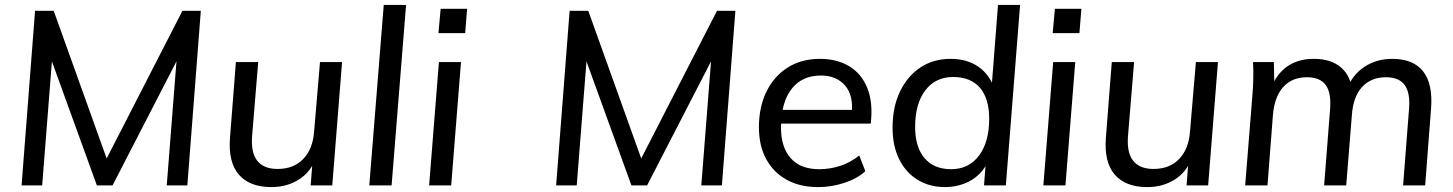

<svg xmlns="http://www.w3.org/2000/svg" viewBox="-20 -756 5926 783"><path d="M68 0 123 -712H199L431 -65H392L724 -712H799L744 0H660L706 -586L739 -582L439 0H375L164 -582L198 -586L152 0Z M1087 7Q998 7 954 -44Q910 -95 918 -195L942 -503H1033L1008 -200Q1003 -133 1029.5 -100Q1056 -67 1112 -67Q1178 -67 1217 -108Q1256 -149 1261 -220L1285 -503H1375L1335 0H1247L1255 -105L1268 -110Q1246 -53 1197.5 -23Q1149 7 1087 7Z M1486 0 1545 -736H1636L1577 0Z M1730 0 1770 -503H1860L1820 0ZM1777 -720H1885L1877 -621H1768Z M2248 0 2303 -712H2379L2611 -65H2572L2904 -712H2979L2924 0H2840L2886 -586L2919 -582L2619 0H2555L2344 -582L2378 -586L2332 0Z M3509 -58Q3477 -28 3424 -10.5Q3371 7 3317 7Q3242 7 3188 -23Q3134 -53 3104.5 -107.5Q3075 -162 3075 -237Q3075 -320 3106 -383Q3137 -446 3193 -481Q3249 -516 3324 -516Q3393 -516 3443 -486Q3493 -456 3517 -397Q3541 -338 3531 -252H3155L3158 -308H3482L3453 -288Q3462 -366 3426.5 -407Q3391 -448 3328 -448Q3250 -448 3207.5 -392.5Q3165 -337 3165 -235Q3165 -156 3204.5 -111Q3244 -66 3321 -66Q3365 -66 3406.5 -79.5Q3448 -93 3484 -122Z M3834 7Q3771 7 3722.5 -22.5Q3674 -52 3647 -106.5Q3620 -161 3620 -235Q3620 -319 3650 -382Q3680 -445 3733 -480.5Q3786 -516 3857 -516Q3924 -516 3970.5 -483.5Q4017 -451 4036 -392L4022 -376L4050 -736H4140L4082 0H3993L4003 -133L4013 -110Q4001 -73 3974 -46.5Q3947 -20 3910.5 -6.5Q3874 7 3834 7ZM3859 -66Q3931 -66 3972.5 -121.5Q4014 -177 4014 -271Q4014 -355 3976 -398.5Q3938 -442 3867 -442Q3795 -442 3753.5 -387.5Q3712 -333 3712 -238Q3712 -156 3750.5 -111Q3789 -66 3859 -66Z M4235 0 4275 -503H4365L4325 0ZM4282 -720H4390L4382 -621H4273Z M4659 7Q4570 7 4526 -44Q4482 -95 4490 -195L4514 -503H4605L4580 -200Q4575 -133 4601.5 -100Q4628 -67 4684 -67Q4750 -67 4789 -108Q4828 -149 4833 -220L4857 -503H4947L4907 0H4819L4827 -105L4840 -110Q4818 -53 4769.5 -23Q4721 7 4659 7Z M5058 0 5087 -362Q5090 -396 5091 -432Q5092 -468 5090 -503H5175L5177 -400L5164 -399Q5213 -516 5338 -516Q5410 -516 5451 -479Q5492 -442 5497 -370L5472 -390Q5494 -450 5543.5 -483Q5593 -516 5658 -516Q5744 -516 5784 -464.5Q5824 -413 5816 -313L5792 0H5702L5726 -309Q5732 -376 5709 -408.5Q5686 -441 5632 -441Q5571 -441 5534.5 -401Q5498 -361 5493 -285L5470 0H5380L5404 -308Q5410 -376 5387 -408.5Q5364 -441 5310 -441Q5249 -441 5213 -401Q5177 -361 5171 -285L5149 0Z"/></svg>

Font: Muli Medium
Style: Italic
Weight: 500
Italic angle: -4.541°
Designer: Vernon Adams
Foundry: Vernon Adams
Version: Version 2.100; ttfautohint (v1.8.1.43-b0c9)